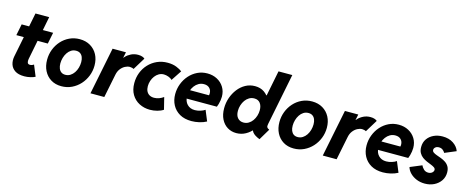

<svg xmlns="http://www.w3.org/2000/svg" viewBox="-38 -1405 5037 2067"><g transform="rotate(15 2480.0 -372.0)"><path d="M244.1 7.8Q177.7 7.8 140.1 -17.3Q102.5 -42.5 89.8 -83Q77.1 -123.5 85.9 -169.9L187 -676.8H339.8L242.7 -184.1Q238.3 -160.2 244.1 -143.8Q250 -127.4 272 -127.4Q285.6 -127.4 297.6 -132.6Q309.6 -137.7 314.5 -141.6L364.7 -19Q346.2 -8.8 312.3 -0.5Q278.3 7.8 244.1 7.8ZM48.3 -398.4 73.7 -524.9H424.3L398.9 -398.4Z M657.2 7.8Q589.8 7.8 540.3 -22.7Q490.7 -53.2 463.6 -106.4Q436.5 -159.7 436.5 -228.5Q436.5 -289.1 457.5 -343.8Q478.5 -398.4 516.8 -441.2Q555.2 -483.9 607.2 -508.5Q659.2 -533.2 721.2 -533.2Q789.1 -533.2 839.8 -502.9Q890.6 -472.7 918.5 -420.2Q946.3 -367.7 946.3 -299.3Q946.3 -238.8 924.6 -183.6Q902.8 -128.4 863.8 -85.4Q824.7 -42.5 772 -17.3Q719.2 7.8 657.2 7.8ZM667 -122.1Q697.8 -122.1 722.2 -137.7Q746.6 -153.3 763.7 -178.7Q780.8 -204.1 789.6 -235.4Q798.3 -266.6 798.3 -297.9Q798.3 -329.6 788.8 -353.3Q779.3 -377 760.7 -389.9Q742.2 -402.8 714.8 -402.8Q684.1 -402.8 659.9 -387.5Q635.7 -372.1 618.9 -346.4Q602.1 -320.8 593.3 -289.8Q584.5 -258.8 584.5 -227.5Q584.5 -195.3 594 -171.6Q603.5 -147.9 621.8 -135Q640.1 -122.1 667 -122.1Z M981 0 1086.9 -525.4H1235.8L1222.7 -461.9H1234.9L1201.7 -424.3Q1211.4 -448.2 1235.1 -473.6Q1258.8 -499 1293.7 -516.1Q1328.6 -533.2 1371.1 -533.2Q1398.9 -533.2 1418.5 -525.9Q1438 -518.6 1445.3 -510.3L1361.3 -373Q1354.5 -377.9 1342 -381.1Q1329.6 -384.3 1317.4 -384.3Q1292 -384.3 1265.1 -370.1Q1238.3 -356 1217.3 -329.1Q1196.3 -302.2 1188.5 -263.7L1135.3 0Z M1644 5.9Q1578.6 5.9 1524.9 -21.7Q1471.2 -49.3 1439.7 -101.8Q1408.2 -154.3 1408.2 -229.5Q1408.2 -291.5 1429.4 -346.2Q1450.7 -400.9 1490 -442.9Q1529.3 -484.9 1582.8 -509Q1636.2 -533.2 1700.2 -533.2Q1757.8 -533.2 1800 -515.9Q1842.3 -498.5 1863.3 -481L1786.6 -365.2Q1772 -380.9 1744.6 -390.9Q1717.3 -400.9 1692.4 -400.9Q1662.6 -400.9 1637.7 -386.5Q1612.8 -372.1 1595 -348.1Q1577.1 -324.2 1567.4 -294.7Q1557.6 -265.1 1557.6 -234.4Q1557.6 -202.1 1568.8 -179Q1580.1 -155.8 1601.6 -143.1Q1623 -130.4 1653.8 -130.4Q1682.6 -130.4 1710.2 -140.9Q1737.8 -151.4 1758.3 -167L1791.5 -33.7Q1764.2 -15.1 1724.1 -4.6Q1684.1 5.9 1644 5.9Z M2106.9 7.8Q2029.3 7.8 1975.3 -23.2Q1921.4 -54.2 1892.8 -107.7Q1864.3 -161.1 1864.3 -228Q1864.3 -288.1 1885.3 -343Q1906.2 -397.9 1944.1 -440.7Q1981.9 -483.4 2032.7 -508.1Q2083.5 -532.7 2143.6 -532.7Q2204.6 -532.7 2252.9 -506.8Q2301.3 -481 2329.3 -435.3Q2357.4 -389.6 2357.4 -330.6Q2357.4 -311.5 2354 -289.6Q2350.6 -267.6 2345 -247.3Q2339.4 -227.1 2333 -212.9H1972.7L1991.2 -309.6H2219.2Q2220.7 -315.4 2221.2 -321.3Q2221.7 -327.1 2221.7 -332Q2221.7 -366.2 2199.5 -388.9Q2177.2 -411.6 2137.7 -411.6Q2105 -411.6 2078.6 -396.5Q2052.2 -381.3 2033.4 -356.2Q2014.6 -331.1 2004.4 -300.3Q1994.1 -269.5 1994.1 -238.8Q1994.1 -183.1 2026.4 -149.4Q2058.6 -115.7 2111.8 -115.7Q2143.1 -115.7 2175 -126Q2207 -136.2 2224.1 -149.4L2272.9 -31.7Q2236.8 -12.2 2192.6 -2.2Q2148.4 7.8 2106.9 7.8Z M2866.7 6.3Q2837.9 -4.9 2816.9 -18.1Q2795.9 -31.2 2783.4 -48.3Q2771 -65.4 2768.6 -87.9L2793.5 -65.9H2736.8L2768.6 -125L2829.1 -415L2794.9 -469.2H2819.3L2875.5 -752H3029.3L2914.1 -175.8Q2909.2 -150.9 2914.8 -139.6Q2920.4 -128.4 2941.4 -119.1ZM2606.4 7.8Q2551.3 7.8 2507.3 -19.3Q2463.4 -46.4 2438 -96.9Q2412.6 -147.5 2412.6 -217.8Q2412.6 -278.3 2431.9 -334.5Q2451.2 -390.6 2486.1 -435.5Q2521 -480.5 2568.8 -506.8Q2616.7 -533.2 2674.3 -533.2Q2734.4 -533.2 2777.3 -503.7Q2820.3 -474.1 2843.3 -423.1Q2866.2 -372.1 2866.2 -307.6Q2866.2 -247.6 2846.9 -191.2Q2827.6 -134.8 2792.7 -89.8Q2757.8 -44.9 2710.4 -18.6Q2663.1 7.8 2606.4 7.8ZM2652.8 -122.1Q2684.1 -122.1 2709 -137Q2733.9 -151.9 2752 -177Q2770 -202.1 2779.5 -232.9Q2789.1 -263.7 2789.1 -295.4Q2789.1 -343.8 2766.6 -373.5Q2744.1 -403.3 2700.7 -403.3Q2668.9 -403.3 2643.6 -388.2Q2618.2 -373 2600.3 -347.9Q2582.5 -322.8 2572.8 -292Q2563 -261.2 2563 -229Q2563 -177.7 2587.6 -149.9Q2612.3 -122.1 2652.8 -122.1Z M3246.6 7.8Q3179.2 7.8 3129.6 -22.7Q3080.1 -53.2 3053 -106.4Q3025.9 -159.7 3025.9 -228.5Q3025.9 -289.1 3046.9 -343.8Q3067.9 -398.4 3106.2 -441.2Q3144.5 -483.9 3196.5 -508.5Q3248.5 -533.2 3310.5 -533.2Q3378.4 -533.2 3429.2 -502.9Q3480 -472.7 3507.8 -420.2Q3535.6 -367.7 3535.6 -299.3Q3535.6 -238.8 3513.9 -183.6Q3492.2 -128.4 3453.1 -85.4Q3414.1 -42.5 3361.3 -17.3Q3308.6 7.8 3246.6 7.8ZM3256.3 -122.1Q3287.1 -122.1 3311.5 -137.7Q3335.9 -153.3 3353 -178.7Q3370.1 -204.1 3378.9 -235.4Q3387.7 -266.6 3387.7 -297.9Q3387.7 -329.6 3378.2 -353.3Q3368.7 -377 3350.1 -389.9Q3331.5 -402.8 3304.2 -402.8Q3273.4 -402.8 3249.3 -387.5Q3225.1 -372.1 3208.3 -346.4Q3191.4 -320.8 3182.6 -289.8Q3173.8 -258.8 3173.8 -227.5Q3173.8 -195.3 3183.3 -171.6Q3192.9 -147.9 3211.2 -135Q3229.5 -122.1 3256.3 -122.1Z M3570.3 0 3676.3 -525.4H3825.2L3812 -461.9H3824.2L3791 -424.3Q3800.8 -448.2 3824.5 -473.6Q3848.1 -499 3883.1 -516.1Q3918 -533.2 3960.4 -533.2Q3988.3 -533.2 4007.8 -525.9Q4027.3 -518.6 4034.7 -510.3L3950.7 -373Q3943.8 -377.9 3931.4 -381.1Q3918.9 -384.3 3906.7 -384.3Q3881.3 -384.3 3854.5 -370.1Q3827.6 -356 3806.6 -329.1Q3785.6 -302.2 3777.8 -263.7L3724.6 0Z M4239.7 7.8Q4162.1 7.8 4108.2 -23.2Q4054.2 -54.2 4025.6 -107.7Q3997.1 -161.1 3997.1 -228Q3997.1 -288.1 4018.1 -343Q4039.1 -397.9 4076.9 -440.7Q4114.7 -483.4 4165.5 -508.1Q4216.3 -532.7 4276.4 -532.7Q4337.4 -532.7 4385.7 -506.8Q4434.1 -481 4462.2 -435.3Q4490.2 -389.6 4490.2 -330.6Q4490.2 -311.5 4486.8 -289.6Q4483.4 -267.6 4477.8 -247.3Q4472.2 -227.1 4465.8 -212.9H4105.5L4124 -309.6H4352.1Q4353.5 -315.4 4354 -321.3Q4354.5 -327.1 4354.5 -332Q4354.5 -366.2 4332.3 -388.9Q4310.1 -411.6 4270.5 -411.6Q4237.8 -411.6 4211.4 -396.5Q4185.1 -381.3 4166.3 -356.2Q4147.5 -331.1 4137.2 -300.3Q4127 -269.5 4127 -238.8Q4127 -183.1 4159.2 -149.4Q4191.4 -115.7 4244.6 -115.7Q4275.9 -115.7 4307.9 -126Q4339.8 -136.2 4356.9 -149.4L4405.8 -31.7Q4369.6 -12.2 4325.4 -2.2Q4281.2 7.8 4239.7 7.8Z M4707.5 7.8Q4657.2 7.8 4615 -9.5Q4572.8 -26.9 4543.7 -56.2Q4514.6 -85.4 4503.9 -122.1L4633.8 -176.3Q4641.6 -156.2 4662.1 -136Q4682.6 -115.7 4714.4 -115.7Q4731.9 -115.7 4745.1 -122.6Q4758.3 -129.4 4765.6 -139.9Q4772.9 -150.4 4772.9 -161.1Q4772.9 -176.8 4758.3 -187.3Q4743.7 -197.8 4720.5 -206.8Q4697.3 -215.8 4671.1 -227.1Q4645 -238.3 4621.8 -255.1Q4598.6 -272 4584 -298.3Q4569.3 -324.7 4569.3 -364.3Q4569.3 -415.5 4595.7 -453.4Q4622.1 -491.2 4666.5 -512Q4710.9 -532.7 4765.1 -532.7Q4836.4 -532.7 4885.5 -499.8Q4934.6 -466.8 4950.7 -418.5L4825.2 -365.7Q4815.9 -383.8 4798.3 -396.5Q4780.8 -409.2 4756.3 -409.2Q4731.4 -409.2 4716.8 -396.2Q4702.1 -383.3 4702.1 -367.2Q4702.1 -350.1 4717.3 -339.6Q4732.4 -329.1 4756.1 -320.8Q4779.8 -312.5 4806.4 -302.5Q4833 -292.5 4856.9 -276.6Q4880.9 -260.7 4896 -235.1Q4911.1 -209.5 4911.1 -169.4Q4911.1 -117.7 4883.8 -77.6Q4856.4 -37.6 4810.5 -14.9Q4764.6 7.8 4707.5 7.8Z"/></g></svg>

Font: Reddit Sans ExtraBold
Style: Italic
Weight: 800
Italic angle: -11.25°
Designer: Stephen Hutchings
Version: Version 1.013